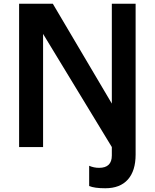

<svg xmlns="http://www.w3.org/2000/svg" viewBox="-20 -785 826 1025"><path d="M456 208V100Q481 111 509 111Q577 111 577 45V0L210 -604V0H82V-765H262L577 -232V-765H704V40Q704 127 662.5 173.5Q621 220 542 220Q484 220 456 208Z"/></svg>

Font: Application Semibold
Style: Regular
Weight: 600
Designer: Wei Huang
Foundry: Wei Huang
Version: Version 0.012